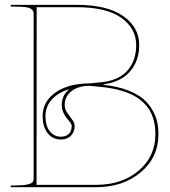

<svg xmlns="http://www.w3.org/2000/svg" viewBox="-20 -780 710 800"><path d="M269 -408.7Q221.2 -394 195.3 -364.7Q169.4 -335.4 169.4 -296.4Q169.4 -255.9 187.3 -233.2Q205.1 -210.4 233.9 -210.4Q254.9 -210.4 266.8 -222.4Q278.8 -234.4 278.8 -255.4Q278.8 -261.7 272.2 -270.5Q265.6 -279.3 258.1 -287.8Q250.5 -296.4 243.9 -311.3Q237.3 -326.2 237.3 -342.8Q237.3 -382.8 269 -408.7ZM24.9 -759.8H299.8Q426.3 -759.8 493.2 -713.1Q560.1 -666.5 560.1 -591.8Q560.1 -527.8 522.7 -483.4Q485.4 -439 413.1 -428.7H411.1V-426.3H413.1Q468.8 -420.4 510.7 -404.3Q552.7 -388.2 576.7 -367.9Q600.6 -347.7 615.5 -320.8Q630.4 -293.9 635.3 -270.3Q640.1 -246.6 640.1 -220.2Q640.1 -124 566.2 -62Q492.2 0 379.9 0H24.9V-7.3H44.9Q77.1 -7.3 94.5 -11.5Q111.8 -15.6 116 -21Q120.1 -26.4 120.1 -35.2V-724.6Q120.1 -738.3 105.2 -745.4Q90.3 -752.4 44.9 -752.4H24.9ZM132.8 -750 132.3 -9.8H379.9Q488.3 -9.8 557.9 -69.1Q627.4 -128.4 627.4 -220.2Q627.4 -238.3 625.5 -253.9Q623.5 -269.5 617.7 -288.3Q611.8 -307.1 602.1 -322.8Q592.3 -338.4 575.9 -354Q559.6 -369.6 537.4 -381.6Q515.1 -393.6 483.2 -402.8Q451.2 -412.1 412.1 -416.5Q356.9 -422.4 353.5 -422.4Q306.6 -422.4 278.1 -400.4Q249.5 -378.4 249.5 -342.8Q249.5 -325.7 260 -310.3Q270.5 -294.9 280.8 -281.5Q291 -268.1 291 -255.4Q291 -230 275.4 -214.4Q259.8 -198.7 233.9 -198.7Q199.2 -198.7 178.5 -225.3Q157.7 -252 157.7 -296.4Q157.7 -357.4 211.9 -395Q266.1 -432.6 355.5 -432.6Q359.4 -432.6 412.1 -438.5Q480.5 -448.2 513.9 -489.3Q547.4 -530.3 547.4 -591.8Q547.4 -661.6 485.4 -705.8Q423.3 -750 299.8 -750Z"/></svg>

Font: ZnikomitNo24
Style: Thin
Weight: 300
Designer: gluk
Foundry: gluk
Version: Version 0.55